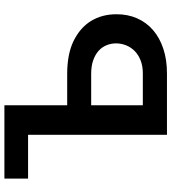

<svg xmlns="http://www.w3.org/2000/svg" viewBox="26 -793 767 859"><g transform="rotate(-90 409.5 -363.5)"><path d="M508.2 0H235.8V-621.4H39.8V-727.3H367.9V-446.4H508.2Q595.5 -446.4 654.1 -418.7Q715.2 -388.8 745.2 -339.7Q775.2 -290.5 775.2 -226.6Q775.6 -176.1 757.3 -134.2Q739 -92.3 704.4 -62.3Q669.7 -32.3 620 -16Q570.3 0.4 508.2 0ZM508.2 -108Q541.5 -107.6 567.3 -117.4Q593 -127.1 610.3 -144Q627.5 -160.9 636.2 -182.7Q644.9 -204.5 644.9 -228Q644.9 -250 636.7 -270.2Q628.6 -290.5 611.7 -305.8Q594.8 -321 569.1 -330.1Q543.3 -339.1 508.2 -339.1H367.9V-108Z"/></g></svg>

Font: Linik Sans SemiBold
Style: Regular
Weight: 600
Designer: Fonts by Rasmus Andersson / Changes by Cristiano Sobral with parts from Marc Monis
Foundry: rsms
Version: Version 3.020; ttfautohint (v1.6)